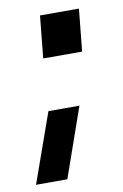

<svg xmlns="http://www.w3.org/2000/svg" viewBox="-90 -488 398 622"><g transform="rotate(-10 109.0 -177.0)"><path d="M59 -136H161L81 92H-22ZM86 -446H214L200 -307H72Z"/></g></svg>

Font: Zilla Slab SemiBold
Style: Regular
Weight: 600
Designer: Typotheque.com
Foundry: Typotheque type foundry
Version: Version 1.0; 2017